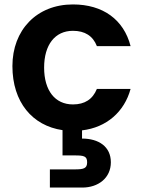

<svg xmlns="http://www.w3.org/2000/svg" viewBox="-20 -582 640 866"><path d="M309 -443C363 -443 399 -420 417 -374H569C538 -494 444 -562 309 -562C145 -562 36 -446 36 -284C36 -121 126 -15 262 5V119H317C358 119 373 122 373 150C373 178 357 182 317 182H205V264H351C423 264 480 221 480 150C480 79 425 43 350 43V6C461 -7 541 -78 569 -181H417C398 -134 362 -111 309 -111C228 -111 179 -174 179 -277C179 -380 228 -443 309 -443Z"/></svg>

Font: Matrixport Bold
Style: Regular
Weight: 600
Designer: Ninad Kale (Devanagari), Jonny Pinhorn (Latin)
Foundry: Indian Type Foundry
Version: Version 2.000;PS 1.0;hotconv 1.0.79;makeotf.lib2.5.61930; tt